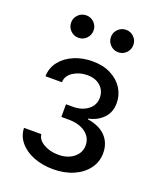

<svg xmlns="http://www.w3.org/2000/svg" viewBox="-140 -838 774 932"><g transform="rotate(20 247.0 -372.5)"><path d="M246.1 6.3Q191.9 6.3 146.7 -11Q101.6 -28.3 74.5 -60.1Q47.4 -91.8 45.9 -134.3H135.7Q137.7 -106.4 170.2 -87.4Q202.6 -68.4 246.1 -68.4Q294.9 -68.4 325.7 -93.5Q356.4 -118.7 356.4 -156.2Q356.4 -196.3 323.5 -221.2Q290.5 -246.1 233.9 -246.1H198.2V-311.5H233.9Q280.3 -311.5 311 -335Q341.8 -358.4 341.8 -397Q341.8 -433.6 316.2 -456.8Q290.5 -480 248.5 -480Q207.5 -480 175.8 -459.5Q144 -439 143.1 -405.3H58.1Q59.1 -449.2 85.2 -482.2Q111.3 -515.1 154.5 -533.4Q197.8 -551.8 249.5 -551.8Q304.2 -551.8 344.2 -531.2Q384.3 -510.7 406 -476.6Q427.7 -442.4 427.7 -400.9Q427.7 -352.1 397.5 -321.8Q367.2 -291.5 323.2 -283.2V-279.3Q385.7 -269.5 417.5 -235.4Q449.2 -201.2 449.2 -150.4Q449.2 -105 423.1 -69.6Q397 -34.2 351.1 -13.9Q305.2 6.3 246.1 6.3ZM144 -635.3Q120.1 -635.3 103 -652.3Q85.9 -669.4 85.9 -693.4Q85.9 -717.3 103 -734.1Q120.1 -751 144 -751Q168 -751 184.8 -734.1Q201.7 -717.3 201.7 -693.4Q201.7 -669.4 184.8 -652.3Q168 -635.3 144 -635.3ZM349.6 -635.3Q325.7 -635.3 308.6 -652.3Q291.5 -669.4 291.5 -693.4Q291.5 -717.3 308.6 -734.1Q325.7 -751 349.6 -751Q373.5 -751 390.4 -734.1Q407.2 -717.3 407.2 -693.4Q407.2 -669.4 390.4 -652.3Q373.5 -635.3 349.6 -635.3Z"/></g></svg>

Font: Inter-Regular
Style: Regular
Weight: 400
Designer: Rasmus Andersson
Foundry: rsms
Version: Version 4.000;git-a52131595